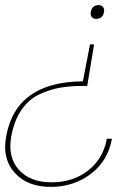

<svg xmlns="http://www.w3.org/2000/svg" viewBox="-39 -559 521 753"><path d="M400 -15Q384 73 316.5 123.5Q249 174 160 174Q69 174 19 119Q-31 64 -15 -23Q23 -238 286 -240L314 -385H330L303 -222H287Q236 -222 196 -215Q156 -208 114.5 -188.5Q73 -169 44.5 -127Q16 -85 5 -23Q-9 58 35 107Q79 156 163 156Q248 156 307 109.5Q366 63 380 -15ZM317 -512Q322 -539 348 -539Q359 -539 365 -531.5Q371 -524 369 -512Q364 -485 338 -485Q327 -485 321 -492.5Q315 -500 317 -512Z"/></svg>

Font: Poppins Thin
Style: Italic
Weight: 250
Italic angle: -10°
Designer: Ninad Kale (Devanagari), Jonny Pinhorn (Latin)
Foundry: Indian Type Foundry
Version: Version 3.200;PS 1.000;hotconv 16.6.54;makeotf.lib2.5.65590